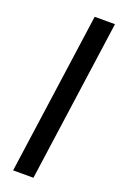

<svg xmlns="http://www.w3.org/2000/svg" viewBox="-148 -801 535 844"><g transform="rotate(20 119.5 -378.5)"><path d="M34 0 140 -757H235L129 0Z"/></g></svg>

Font: Plus Jakarta Sans Medium
Style: Italic
Weight: 500
Italic angle: -8°
Designer: Gumpita Rahayu
Foundry: Tokotype
Version: Version 2.071; ttfautohint (v1.8.4.7-5d5b);gftools[0.9.29]